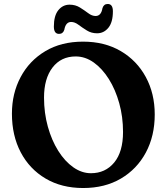

<svg xmlns="http://www.w3.org/2000/svg" viewBox="-20 -927 838 966"><path d="M398 -717.5Q506.5 -717.5 587.5 -670Q668.5 -622.5 713.5 -539.5Q758.5 -456.5 758.5 -351Q758.5 -243 713.8 -159.5Q669 -76 588.2 -28.5Q507.5 19 398.5 19Q290 19 209.2 -28.8Q128.5 -76.5 84.2 -160.8Q40 -245 40 -355Q40 -457 83.8 -539.2Q127.5 -621.5 207.8 -669.5Q288 -717.5 398 -717.5ZM599 -263Q599 -339 580 -407.5Q561 -476 527.8 -529Q494.5 -582 451.8 -612.5Q409 -643 361 -643Q287 -643 244.2 -587.2Q201.5 -531.5 201.5 -436Q201.5 -358.5 220.8 -289.5Q240 -220.5 273.2 -167.8Q306.5 -115 349 -85.2Q391.5 -55.5 437.5 -55.5Q510 -55.5 554.5 -109.2Q599 -163 599 -263ZM468.5 -759.5Q439.5 -759.5 416.8 -773.8Q394 -788 375 -802.2Q356 -816.5 338 -816.5Q310.5 -816.5 303.5 -777Q297 -756.5 277 -756.5Q251 -756.5 251 -793.5Q251 -848 273.5 -875.8Q296 -903.5 330 -903.5Q359.5 -903.5 382.2 -889.2Q405 -875 423.8 -860.8Q442.5 -846.5 461 -846.5Q489 -846.5 495.5 -886Q502 -907 522 -907Q548 -907 548 -870Q548 -815 525.2 -787.2Q502.5 -759.5 468.5 -759.5Z"/></svg>

Font: Fraunces 9pt SuperSoft SemiBold
Style: Regular
Weight: 600
Version: Version 1.000;[0bf87f6ff]